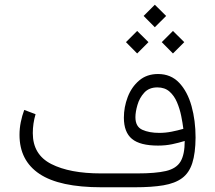

<svg xmlns="http://www.w3.org/2000/svg" viewBox="-20 -792 910 812"><path d="M587.4 -724.6 634.8 -772 682.6 -724.6 634.8 -676.8ZM664.1 -613.8 711.4 -661.1 759.3 -613.8 711.4 -565.9ZM512.7 -613.8 560.1 -661.1 607.9 -613.8 560.1 -565.9ZM761.2 -195.8Q735.8 -188 708 -182.1Q680.2 -176.3 648.4 -176.3Q572.3 -176.3 538.1 -204.6Q503.9 -232.9 503.9 -294.4Q503.9 -338.9 520 -381.3Q536.1 -423.8 568.4 -451.4Q600.6 -479 648.4 -479Q702.6 -479 737.8 -441.9Q772.9 -404.8 790 -343.5Q807.1 -282.2 807.1 -210.4Q806.6 -144 793.2 -102.3Q779.8 -60.5 750 -38.6Q720.2 -16.6 671.1 -8.3Q622.1 0 550.3 0H408.7Q231.9 0 147.2 -56.4Q62.5 -112.8 62.5 -221.7Q62.5 -249 67.9 -275.6Q73.2 -302.2 82.5 -327.1L130.4 -309.1Q118.7 -269.5 118.7 -229Q118.7 -138.2 196.8 -98.4Q274.9 -58.6 406.7 -58.6H560.5Q638.2 -58.6 681.9 -68.8Q725.6 -79.1 743.4 -108.6Q761.2 -138.2 761.2 -195.8ZM755.4 -247.1Q752.4 -272 746.3 -302Q740.2 -332 728.5 -359.6Q716.8 -387.2 696.8 -404.8Q676.8 -422.4 645.5 -422.4Q610.4 -422.4 590.1 -400.1Q569.8 -377.9 561.3 -348.1Q552.7 -318.4 552.7 -296.4Q552.7 -256.3 581.8 -243.2Q610.8 -230 653.8 -230Q679.7 -230 705.6 -235.1Q731.4 -240.2 755.4 -247.1Z"/></svg>

Font: Vazir Thin WOL
Style: Thin-WOL
Weight: 100
Designer: Saber Rastikerdar
Foundry: Saber Rastikerdar
Version: Version 30.0.0